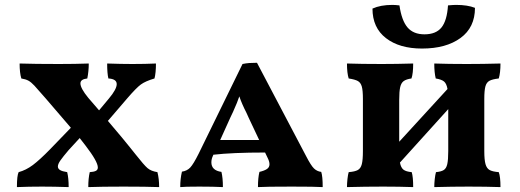

<svg xmlns="http://www.w3.org/2000/svg" viewBox="-20 -761 2122 783"><path d="M629 2Q577 0 484 0Q394 0 340 2Q340 -33 346 -59Q362 -60 370.5 -64Q379 -68 379 -78Q379 -102 329 -167L305 -198L260 -149Q237 -122 226.5 -107Q216 -92 216 -82Q216 -73 225 -67.5Q234 -62 254 -59Q260 -35 260 2Q200 0 152 0Q97 0 49 2Q49 -45 56 -59Q86 -67 114 -88Q142 -109 184 -152L269 -240L166 -360Q134 -397 120.5 -411.5Q107 -426 96 -432Q85 -438 67 -441Q60 -464 60 -502Q122 -500 220 -500Q286 -500 342 -502Q342 -471 336 -441Q308 -438 308 -421Q308 -401 340 -362Q370 -327 384 -311L424 -359Q456 -397 456 -418Q456 -439 422 -441Q417 -462 417 -502Q475 -500 520 -500Q572 -500 616 -502Q616 -464 610 -441Q573 -430 554.5 -416.5Q536 -403 499 -360L420 -268Q489 -187 510 -160L534 -130Q567 -88 581.5 -75.5Q596 -63 622 -59Q629 -32 629 2Z M1296 2Q1266 0 1170 0Q1061 0 1032 2Q1032 -36 1038 -60Q1059 -65 1069 -72Q1079 -79 1079 -91Q1079 -102 1072 -116L1061 -139Q928 -139 850 -130L849 -127Q842 -113 842 -99Q842 -66 883 -60Q889 -36 889 2Q851 0 793 0Q732 0 715 2Q715 -32 722 -61Q743 -64 756 -78Q769 -92 790 -134L969 -500Q983 -503 997 -504Q1011 -505 1028 -505L1228 -125Q1248 -86 1260.5 -74Q1273 -62 1290 -60Q1296 -42 1296 2ZM1037 -190 994 -281 985 -301Q966 -338 956 -368Q949 -346 930 -304L920 -283L878 -190Z M2014 -59Q2021 -41 2021 2Q1963 0 1891 0Q1823 0 1751 2Q1751 -13 1753 -31Q1755 -49 1758 -59Q1779 -61 1789.5 -67.5Q1800 -74 1804 -91.5Q1808 -109 1808 -145V-316L1611 -98Q1615 -77 1625.5 -69Q1636 -61 1659 -59Q1665 -40 1665 2Q1609 0 1543 0Q1469 0 1395 2Q1395 -13 1397 -31Q1399 -49 1402 -59Q1427 -61 1439 -67.5Q1451 -74 1455.5 -91.5Q1460 -109 1460 -145V-357Q1460 -392 1455.5 -408Q1451 -424 1439.5 -430.5Q1428 -437 1402 -441Q1395 -463 1395 -502Q1453 -500 1537 -500Q1597 -500 1665 -502Q1665 -461 1658 -441Q1637 -438 1626.5 -430.5Q1616 -423 1612 -405.5Q1608 -388 1608 -353V-183L1805 -398Q1801 -420 1791 -428.5Q1781 -437 1757 -441Q1751 -465 1751 -502Q1807 -500 1884 -500Q1949 -500 2021 -502Q2021 -464 2014 -441Q1988 -438 1976 -431.5Q1964 -425 1959.5 -408.5Q1955 -392 1955 -357V-145Q1955 -109 1960 -91.5Q1965 -74 1977 -67.5Q1989 -61 2014 -59ZM1499 -726Q1532 -741 1580 -741Q1591 -741 1609 -739Q1618 -677 1642 -649Q1666 -621 1711 -621Q1758 -621 1780.5 -649Q1803 -677 1807 -739Q1829 -741 1840 -741Q1887 -741 1917 -729Q1917 -649 1858 -606Q1799 -563 1701 -563Q1609 -563 1554 -605.5Q1499 -648 1499 -726Z"/></svg>

Font: Vollkorn SC
Style: Bold
Weight: 700
Designer: Friedrich Althausen
Foundry: Friedrich Althausen
Version: Version 4.015